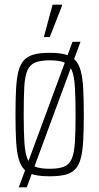

<svg xmlns="http://www.w3.org/2000/svg" viewBox="-20 -743 423 818"><path d="M60 55 289 -565H323L94 55ZM192 8Q151 8 125 1.5Q99 -5 83 -21.5Q67 -38 59 -68Q51 -98 48.5 -143.5Q46 -189 46 -254Q46 -319 48.5 -365Q51 -411 59 -441Q67 -471 83 -487.5Q99 -504 125 -511Q151 -518 192 -518Q232 -518 258 -511Q284 -504 300 -487.5Q316 -471 324 -441Q332 -411 334.5 -365Q337 -319 337 -254Q337 -189 334.5 -143.5Q332 -98 324 -68Q316 -38 300 -21.5Q284 -5 258 1.5Q232 8 192 8ZM191 -24Q231 -24 253 -33Q275 -42 285.5 -66Q296 -90 299 -135.5Q302 -181 302 -254Q302 -327 299 -373Q296 -419 286 -443.5Q276 -468 253.5 -477Q231 -486 192 -486Q153 -486 130.5 -477Q108 -468 97 -443.5Q86 -419 83.5 -373Q81 -327 81 -254Q81 -181 84 -135.5Q87 -90 97 -66Q107 -42 129.5 -33Q152 -24 191 -24ZM168 -585V-590L204 -723H244V-718L192 -585Z"/></svg>

Font: Saira ExtraCondensed Thin
Style: Regular
Weight: 250
Width: 2
Designer: Hector Gatti with collaboration of the Omnibus-Type team
Foundry: Omnibus-Type
Version: Version 1.101